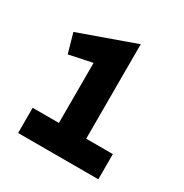

<svg xmlns="http://www.w3.org/2000/svg" viewBox="-137 -681 761 792"><g transform="rotate(30 243.5 -285.0)"><path d="M310 -120H437V0H55V-120H180V-406L70 -383L44 -475L310 -570Z"/></g></svg>

Font: Cherry Swash
Style: Bold
Weight: 700
Designer: Kasatkina Nataliya
Foundry: Nataliya Kasatkina
Version: Version 1.001